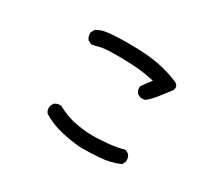

<svg xmlns="http://www.w3.org/2000/svg" viewBox="-130 -904 1260 1143"><g transform="rotate(30 500.0 -332.5)"><path d="M519.5 7.8Q450.7 2 383.3 -14.2Q315.4 -29.8 255.9 -65.9L254.4 -66.4L253.4 -67.4Q237.8 -84.5 241.2 -111.8L241.7 -113.3L242.2 -114.7L252 -134.3L252.9 -136.2L254.9 -137.7Q273.4 -151.9 298.8 -149.4H300.8L302.7 -147.9Q335.9 -129.4 370.8 -116.9Q405.8 -104.5 441.9 -98.6Q515.1 -85.9 575.7 -88.9Q596.2 -89.8 614.3 -91.1Q632.3 -92.3 648.2 -93.8Q664.1 -95.2 677.7 -96.7Q697.8 -99.1 717.5 -103Q737.3 -106.9 756.8 -112.8L760.7 -113.8L764.2 -112.3L783.7 -102.5L785.6 -101.6L787.1 -99.6Q801.3 -81.1 798.8 -55.7V-53.7L797.9 -52.2L788.1 -32.7L786.6 -29.3L783.2 -28.3Q722.2 -2 653.8 2.9Q587.4 7.8 520.5 7.8H520ZM682.1 -427.7 662.6 -437.5 660.6 -438.5 659.7 -439.9Q645 -456.5 647.5 -482.4L647.9 -484.9L649.4 -486.8Q672.4 -520 696.8 -551.3Q661.6 -559.1 626.5 -564.5Q612.3 -566.9 595.9 -568.6Q579.6 -570.3 560.8 -571.5Q542 -572.8 521 -573.7Q458 -576.2 400.9 -574.7Q372.6 -574.2 352.8 -572Q333 -569.8 323.2 -566.9Q299.8 -559.6 273.9 -555.7L271 -555.2L268.1 -556.6L248.5 -566.4L246.6 -567.4L245.1 -568.8Q230 -587.9 232.4 -614.3V-616.2L233.4 -618.2L244.1 -637.7L245.6 -639.6L248 -641.1Q261.2 -649.4 276.1 -654.8Q291 -660.2 307.1 -663.1Q337.9 -668 393.6 -670.4Q449.2 -672.9 529.3 -670.4Q609.4 -668 677.7 -654.3Q746.1 -640.1 810.5 -613.3Q814 -611.8 816.4 -610.4Q818.8 -608.9 821.3 -607.4Q834 -598.1 835.2 -584.5Q836.4 -570.8 826.2 -557.6Q787.1 -506.8 766.1 -480.5Q744.1 -453.1 715.8 -430.7L713.9 -429.2L710.9 -428.7L687.5 -426.8H684.6Z"/></g></svg>

Font: NaikaiFont
Style: Bold
Weight: 700
Version: Version 1.89